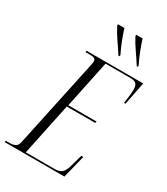

<svg xmlns="http://www.w3.org/2000/svg" viewBox="-250 -1043 994 1142"><g transform="rotate(30 247.0 -472.0)"><path d="M-23 0 -20 -10H4Q32 -10 46 -19Q60 -28 64 -48L194 -657Q197 -672 197 -682Q197 -704 159 -704H126L128 -714H517L486 -557H476Q480 -586 483 -610.5Q486 -635 486 -652Q486 -681 474.5 -692.5Q463 -704 438 -704H264L196 -379H390L387 -368H192L117 -10H313Q338 -10 353 -17Q368 -24 378 -43Q388 -62 397 -98L413 -157H427L388 0ZM306 -784Q280 -825 254.5 -861.5Q229 -898 211 -935V-944H255Q264 -914 280 -872.5Q296 -831 315 -793V-784ZM432 -784Q406 -825 380.5 -861.5Q355 -898 336 -935V-944H380Q389 -914 405 -872.5Q421 -831 440 -793V-784Z"/></g></svg>

Font: Noto Serif Display ExtraCondensed Light
Style: Italic
Weight: 300
Width: 2
Italic angle: -12°
Designer: Monotype Design Team
Foundry: Monotype Imaging Inc.
Version: Version 2.009